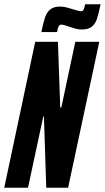

<svg xmlns="http://www.w3.org/2000/svg" viewBox="-34 -885 494 905"><path d="M-14 0 132 -688H239L250 -378H255L321 -688H434L287 0H184L173 -336H170L98 0ZM249 -854Q267 -854 284 -849Q301 -844 307 -842Q340 -832 348 -832Q356 -832 360 -839.5Q364 -847 367 -865H440Q431 -820 423 -796Q415 -772 398.5 -759Q382 -746 353 -746Q333 -746 316.5 -751.5Q300 -757 296 -758Q290 -760 276 -764.5Q262 -769 255 -769Q247 -769 242.5 -761Q238 -753 235 -734H161Q170 -779 178.5 -803.5Q187 -828 203.5 -841Q220 -854 249 -854Z"/></svg>

Font: Saira Ultra Condensed ExtraBold
Style: Italic
Weight: 800
Width: 1
Italic angle: -12°
Designer: Hector Gatti with collaboration of the Omnibus-Type team
Foundry: Omnibus-Type
Version: Version 1.001; ttfautohint (v1.8)